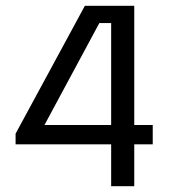

<svg xmlns="http://www.w3.org/2000/svg" viewBox="-20 -645 603 665"><path d="M365 -145H34V-182L274 -625H445V-212H509V-145H445V0H365ZM134 -212H365V-565H324Z"/></svg>

Font: Changa Light
Style: Regular
Weight: 300
Designer: Eduardo Rodriguez Tunni
Foundry: Eduardo Rodriguez Tunni
Version: Version 3.002; ttfautohint (v1.8.2)